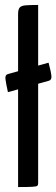

<svg xmlns="http://www.w3.org/2000/svg" viewBox="-20 -755 228 775"><path d="M53 0V-698Q53 -717 59.5 -724.5Q66 -732 83.5 -733.5Q101 -735 134 -735V-16Q134 -8 130.5 -5Q127 -2 110 -1Q93 0 53 0ZM12 -383Q4 -419 2 -436Q0 -453 12 -456L176 -502Q186 -465 187.5 -448.5Q189 -432 177 -429Z"/></svg>

Font: Yanone Kaffeesatz ExtraLight
Style: Regular
Weight: 400
Version: Version 2.003